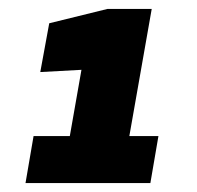

<svg xmlns="http://www.w3.org/2000/svg" viewBox="-20 -752 440 429"><path d="M316 -343H37L55 -448H136L162 -596L70 -591L90 -700L220 -732H319L269 -448H334Z"/></svg>

Font: Faster One
Style: Regular
Weight: 400
Designer: Eduardo Rodriguez Tunni
Foundry: Eduardo Rodriguez Tunni
Version: Version 1.002